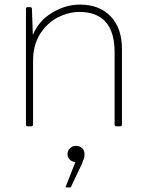

<svg xmlns="http://www.w3.org/2000/svg" viewBox="-20 -537 640 836"><path d="M328 -517Q413 -517 462 -465.5Q511 -414 511 -324V5Q511 13 502 13H487Q479 13 479 5V-309Q479 -485 325 -485Q279 -485 232.5 -461.5Q186 -438 155 -390Q124 -342 124 -272V5Q124 13 116 13H101Q93 13 93 5V-498Q93 -506 101 -506H111Q119 -506 119 -498L123 -385Q149 -447 207.5 -482Q266 -517 328 -517ZM274 134Q274 119 285 108.5Q296 98 311 98Q327 98 337.5 108Q348 118 348 134Q348 146 345 155Q342 164 334 182L288 279H265L308 169Q293 167 283.5 157.5Q274 148 274 134Z"/></svg>

Font: LINE Seed JP_TTF Thin
Style: Regular
Weight: 250
Designer: LY Corporation & Fontrix & Fontworks
Version: Version 1.008